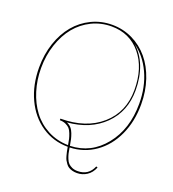

<svg xmlns="http://www.w3.org/2000/svg" viewBox="-157 -882 1019 1131"><g transform="rotate(20 352.5 -317.0)"><path d="M32.7 -379.9Q32.7 -461.9 56.6 -533Q80.6 -604 122.8 -654.5Q165 -705.1 224.6 -733.9Q284.2 -762.7 352.5 -762.7Q420.9 -762.7 480.5 -733.9Q540 -705.1 582.3 -654.5Q624.5 -604 648.4 -533Q672.4 -461.9 672.4 -379.9Q672.4 -272.5 632.8 -186.3Q593.3 -100.1 522.5 -50.3Q451.7 -0.5 362.8 2.4Q366.2 24.4 369.4 38.1Q372.6 51.8 379.4 68.6Q386.2 85.4 395.3 94.7Q404.3 104 419.2 110.6Q434.1 117.2 454.1 117.2Q522.5 117.2 548.8 53.7L558.1 57.1Q543.5 93.3 515.6 111.3Q487.8 129.4 454.1 129.4Q437.5 129.4 423.8 125.5Q410.2 121.6 400.9 115.7Q391.6 109.9 383.8 99.1Q376 88.4 371.3 79.6Q366.7 70.8 362.5 55.4Q358.4 40 356.2 30Q354 20 351.1 2.4Q259.8 2 187 -47.1Q114.3 -96.2 73.5 -183.3Q32.7 -270.5 32.7 -379.9ZM660.2 -379.9Q660.2 -485.4 621.1 -569.8Q582 -654.3 513.7 -702.1Q561.5 -661.1 587.4 -595.2Q613.3 -529.3 613.3 -446.3Q613.3 -314 527.1 -228.5Q440.9 -143.1 297.4 -130.9Q314 -124 325.2 -111.8Q336.4 -99.6 343.5 -80.3Q350.6 -61 353.8 -46.9Q356.9 -32.7 361.3 -7.3Q491.7 -11.2 575.9 -116Q660.2 -220.7 660.2 -379.9ZM44.9 -379.9Q44.9 -305.7 65.7 -238.8Q86.4 -171.9 124.8 -120.8Q163.1 -69.8 221.2 -39.3Q279.3 -8.8 349.6 -7.3Q345.7 -31.2 342.5 -44.4Q339.4 -57.6 332.3 -76.2Q325.2 -94.7 316.2 -104.5Q307.1 -114.3 291 -121.6Q274.9 -128.9 253.9 -128.9V-138.7Q413.1 -138.7 509.5 -222.9Q606 -307.1 606 -446.3Q606 -584.5 536.1 -668.5Q466.3 -752.4 352.5 -752.4Q286.6 -752.4 229.2 -724.4Q171.9 -696.3 131.6 -647.2Q91.3 -598.1 68.1 -528.8Q44.9 -459.5 44.9 -379.9Z"/></g></svg>

Font: ZnikomitNo25
Style: Regular
Weight: 100
Designer: gluk
Foundry: gluk
Version: Version 0.56